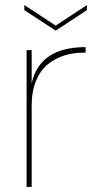

<svg xmlns="http://www.w3.org/2000/svg" viewBox="-20 -738 378 758"><path d="M105 -321V0H85V-540H105V-409Q137 -552 318 -552V-530H309Q270 -530 235.5 -519.5Q201 -509 171 -486Q141 -463 123 -420.5Q105 -378 105 -321ZM200 -637 323 -718V-698L200 -617L76 -698V-718Z"/></svg>

Font: Poppins Thin
Style: Regular
Weight: 250
Designer: Ninad Kale (Devanagari), Jonny Pinhorn (Latin)
Foundry: Indian Type Foundry
Version: Version 3.200;PS 1.000;hotconv 16.6.54;makeotf.lib2.5.65590